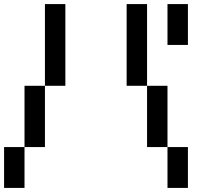

<svg xmlns="http://www.w3.org/2000/svg" viewBox="-20 -920 1040 940"><path d="M0 -200H100V0H0ZM800 -200H900V0H800ZM800 -500V-200H700V-500ZM800 -700V-900H900V-700ZM100 -200V-500H200V-200ZM200 -500V-900H300V-500ZM600 -500V-900H700V-500Z"/></svg>

Font: Galmuri9 Regular
Style: Regular
Weight: 400
Designer: Lee Minseo (quiple)
Version: Version 2.399;hotconv 1.1.1;makeotfexe 2.6.0 DEVELOPMENT